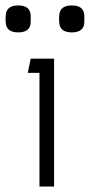

<svg xmlns="http://www.w3.org/2000/svg" viewBox="-65 -686 330 706"><path d="M133.8 -470.2V0H80.1V-418H37.1L47.9 -470.2ZM-43.9 -604Q-45.4 -617.2 -43.9 -628.9Q-42.5 -666 2 -666Q46.4 -666 47.9 -628.9V-604Q46.4 -566.9 2 -566.9Q-42.5 -566.9 -43.9 -604ZM152.8 -604Q151.4 -617.2 152.8 -628.9Q154.3 -666 199.2 -666Q243.7 -666 245.1 -628.9V-604Q243.7 -566.9 199.2 -566.9Q154.3 -566.9 152.8 -604Z"/></svg>

Font: Kreadon Light
Style: Regular
Weight: 300
Designer: kohakuno
Foundry: StudioGnu
Version: Version 1.000;Glyphs 3.1.2 (3151)